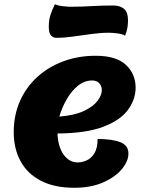

<svg xmlns="http://www.w3.org/2000/svg" viewBox="-20 -864 697 909"><path d="M331 25Q238 25 174 -8Q110 -41 77.5 -100.5Q45 -160 45 -238Q45 -319 74.5 -385.5Q104 -452 157 -500Q210 -548 280.5 -574Q351 -600 433 -600Q530 -600 576 -557Q622 -514 622 -449Q622 -393 585.5 -343.5Q549 -294 468 -263.5Q387 -233 252 -232Q255 -168 281.5 -131.5Q308 -95 348 -95Q368 -95 390 -104.5Q412 -114 427 -138.5Q442 -163 442 -206Q510 -206 549 -191Q588 -176 588 -137Q588 -101 557 -63.5Q526 -26 468.5 -0.5Q411 25 331 25ZM261 -312Q334 -318 378 -339Q422 -360 442 -387Q462 -414 462 -437Q462 -457 450 -470Q438 -483 416 -483Q380 -483 349 -458Q318 -433 295.5 -393.5Q273 -354 261 -312ZM246 -685Q232 -685 221.5 -696Q211 -707 211 -738Q211 -769 219 -793.5Q227 -818 240 -844Q255 -837 279 -834.5Q303 -832 314 -832Q362 -832 412.5 -835Q463 -838 515 -838Q549 -838 567.5 -822Q586 -806 586 -767Q586 -750 583 -731.5Q580 -713 572 -695Q560 -703 535.5 -706Q511 -709 496 -709Q457 -709 413 -703Q369 -697 326.5 -691Q284 -685 246 -685Z"/></svg>

Font: Lemon
Style: Regular
Weight: 400
Designer: Eduardo Rodriguez Tunni
Foundry: Eduardo Rodriguez Tunni
Version: Version 1.003; ttfautohint (v1.8.4.7-5d5b);gftools[0.9.24]